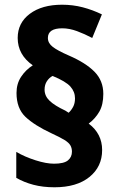

<svg xmlns="http://www.w3.org/2000/svg" viewBox="-20 -784 503 814"><path d="M50 -390Q50 -429 69.5 -458.5Q89 -488 119 -507Q55 -552 55 -623Q55 -687 106.5 -725.5Q158 -764 243 -764Q289 -764 331 -753Q373 -742 412 -723L371 -623Q339 -640 306.5 -652Q274 -664 244 -664Q183 -664 183 -623Q183 -601 204 -585Q225 -569 271 -549Q343 -518 380.5 -480Q418 -442 418 -386Q418 -340 401 -310.5Q384 -281 356 -260Q413 -217 413 -148Q413 -77 359 -33.5Q305 10 211 10Q162 10 122 -0.5Q82 -11 49 -30V-140Q85 -119 130.5 -104.5Q176 -90 209 -90Q251 -90 268 -104Q285 -118 285 -141Q285 -156 278.5 -167.5Q272 -179 253.5 -190.5Q235 -202 198 -219Q125 -253 87.5 -289Q50 -325 50 -390ZM169 -404Q169 -377 190.5 -356.5Q212 -336 257 -315L271 -306Q282 -316 290 -331Q298 -346 298 -367Q298 -395 278.5 -417Q259 -439 203 -462Q189 -455 179 -440Q169 -425 169 -404Z"/></svg>

Font: Noto Sans Kannada SemiCondensed ExtraBold
Style: Regular
Weight: 800
Width: 4
Designer: Jelle Bosma - Monotype Design Team
Foundry: Monotype Imaging Inc.
Version: Version 2.005; ttfautohint (v1.8.4.7-5d5b)